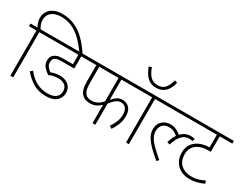

<svg xmlns="http://www.w3.org/2000/svg" viewBox="-77 -1523 2796 2160"><g transform="rotate(30 1321.0 -443.0)"><path d="M97 -587H0V-622H90Q77 -645 68 -672Q59 -699 59 -733Q59 -781 83.5 -817.5Q108 -854 153 -875Q198 -896 257 -896Q350 -896 425.5 -861Q501 -826 563 -763Q625 -700 680 -615H638Q549 -743 459.5 -802Q370 -861 263 -861Q187 -861 142 -825.5Q97 -790 97 -727Q97 -695 107 -669Q117 -643 131 -622H247V-587H134V0H97Z M582 -245Q550 -245 520.5 -239Q491 -233 462 -219Q427 -241 397.5 -274.5Q368 -308 368 -358Q368 -397 390 -422Q407 -442 435.5 -453Q464 -464 520 -464H642V-587H232V-622H801V-587H679V-429H513Q476 -429 454.5 -422.5Q433 -416 420 -401Q406 -385 406 -354Q406 -322 426 -297Q446 -272 468 -258Q491 -268 518.5 -274Q546 -280 583 -280Q652 -280 694.5 -243Q737 -206 737 -142Q737 -82 692 -41Q647 0 555 0Q457 0 386.5 -43Q316 -86 261 -153L291 -176Q348 -103 414 -69.5Q480 -36 555 -36Q629 -36 664 -65Q699 -94 699 -142Q699 -196 665 -220.5Q631 -245 582 -245Z M1201 -587V-324Q1228 -357 1258.5 -377Q1289 -397 1330 -397Q1381 -397 1416 -361Q1451 -325 1451 -253Q1451 -197 1432 -147.5Q1413 -98 1381 -51L1348 -72Q1377 -114 1395 -158Q1413 -202 1413 -255Q1413 -307 1390.5 -335Q1368 -363 1324 -363Q1295 -363 1265.5 -342.5Q1236 -322 1201 -274V0H1164V-238Q1141 -214 1107 -196Q1073 -178 1024 -178Q955 -178 917 -220Q896 -244 885.5 -280.5Q875 -317 875 -379V-587H786V-622H1518V-587ZM913 -587V-388Q913 -324 921 -293.5Q929 -263 944 -245Q956 -230 975.5 -221.5Q995 -213 1024 -213Q1065 -213 1098.5 -229.5Q1132 -246 1164 -284V-587Z M1637 -587V0H1600V-587H1503V-622H1750V-587ZM1762 -869Q1722 -701 1583 -701Q1513 -701 1467.5 -744.5Q1422 -788 1393 -868L1428 -880Q1451 -811 1487.5 -773Q1524 -735 1584 -735Q1643 -735 1675.5 -771Q1708 -807 1727 -880Z M1735 -622H2210V-587H1735ZM2239 -387Q2220 -393 2198 -393Q2166 -393 2136.5 -378.5Q2107 -364 2081.5 -327.5Q2056 -291 2036 -225L2000 -236Q2019 -302 2049 -345Q2021 -368 1995.5 -380Q1970 -392 1936 -392Q1883 -392 1853.5 -361Q1824 -330 1824 -281Q1824 -238 1844.5 -200Q1865 -162 1909 -118.5Q1953 -75 2023 -15L1999 10Q1934 -43 1886.5 -91Q1839 -139 1812.5 -185Q1786 -231 1786 -281Q1786 -334 1809 -366Q1832 -398 1865.5 -413Q1899 -428 1933 -428Q1974 -428 2007 -413Q2040 -398 2071 -372Q2123 -428 2199 -428Q2214 -428 2226.5 -426Q2239 -424 2249 -421Z M2642 -587H2478V-386H2453Q2398 -386 2361.5 -375.5Q2325 -365 2297 -344Q2237 -299 2237 -218Q2237 -128 2289.5 -82Q2342 -36 2422 -36Q2472 -36 2509 -46Q2546 -56 2591 -79L2604 -44Q2562 -24 2517.5 -12Q2473 0 2422 0Q2357 0 2307 -26Q2257 -52 2228 -101Q2199 -150 2199 -219Q2199 -284 2231 -329Q2263 -374 2318 -398Q2373 -422 2441 -422V-587H2147V-622H2642Z"/></g></svg>

Font: Noto Sans ExtraLight
Style: Regular
Weight: 200
Designer: Monotype Design Team
Foundry: Monotype Imaging Inc.
Version: Version 2.007